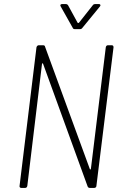

<svg xmlns="http://www.w3.org/2000/svg" viewBox="-20 -922 605 942"><path d="M510 -700H528Q537 -700 537 -690L453 -10Q453 -6 450 -3Q447 0 442 0H421Q413 0 410 -7L191 -610Q190 -612 188.5 -611.5Q187 -611 186 -608L114 -10Q112 0 103 0H84Q80 0 77.5 -3Q75 -6 76 -10L159 -690Q160 -694 163 -697Q166 -700 170 -700H191Q200 -700 201 -693L421 -92Q422 -90 423.5 -90.5Q425 -91 426 -94L499 -690Q501 -700 510 -700ZM276 -895Q276 -902 285 -902H303Q310 -902 314 -896L361 -810Q362 -809 364 -809Q366 -809 367 -810L435 -896Q439 -902 447 -902H466Q471 -902 472.5 -898Q474 -894 470 -890L384 -785Q380 -779 372 -779H348Q339 -779 337 -785L278 -890Z"/></svg>

Font: Barlow Semi Condensed ExLight
Style: Italic
Weight: 275
Width: 4
Italic angle: -7°
Designer: Jeremy Tribby
Foundry: Tribby Type
Version: Version 1.408